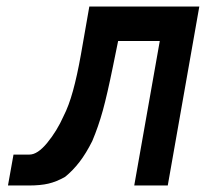

<svg xmlns="http://www.w3.org/2000/svg" viewBox="-20 -570 640 590"><path d="M21.5 -95H70.5Q95.5 -95 125.2 -131.2Q155 -167.5 175 -212.5Q191.5 -244.5 204.2 -290.8Q217 -337 228.5 -401.5L254.5 -550H592.5L495.5 0H392.5L471 -444H343L327 -365.5Q309.5 -279.5 296 -230.5Q282.5 -181.5 263.5 -136.5Q244.5 -98.5 224.2 -72.2Q204 -46 180 -26.5Q153.5 -11.5 129 -5.8Q104.5 0 68.5 0H4.5Z"/></svg>

Font: JuliaMono BoldItalic
Style: Regular
Weight: 700
Italic angle: -9°
Monospace: yes
Designer: cormullion
Foundry: corm
Version: Version 0.049; ttfautohint (v1.8.4)